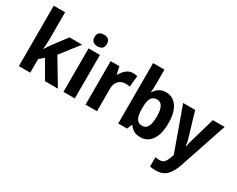

<svg xmlns="http://www.w3.org/2000/svg" viewBox="-121 -1307 2583 2092"><g transform="rotate(30 1170.5 -260.5)"><path d="M210 -425Q210 -396 208 -361Q206 -326 203 -297H207Q217 -314 232.5 -337.5Q248 -361 260 -377L388 -547H547L368 -317L558 0H396L268 -221L210 -171V0H67V-760H210Z M700 -761Q734 -761 756 -744Q778 -727 778 -687Q778 -648 756 -631Q734 -614 700 -614Q666 -614 644 -631Q622 -648 622 -687Q622 -728 643.5 -744.5Q665 -761 700 -761ZM771 -547V0H628V-547Z M1184 -557Q1212 -557 1239 -550L1225 -410Q1214 -413 1200.5 -414.5Q1187 -416 1168 -416Q1138 -416 1110.5 -401.5Q1083 -387 1066 -356.5Q1049 -326 1050 -278V0H906V-547H1016L1036 -455H1043Q1064 -496 1100.5 -526.5Q1137 -557 1184 -557Z M1460 -578Q1460 -553 1458.5 -526.5Q1457 -500 1455 -476H1460Q1482 -512 1516.5 -534Q1551 -556 1602 -556Q1687 -556 1738.5 -483.5Q1790 -411 1790 -274Q1790 -137 1738 -63.5Q1686 10 1599 10Q1547 10 1515.5 -9Q1484 -28 1460 -59H1452L1429 0H1317V-760H1460ZM1555 -439Q1503 -439 1481.5 -401Q1460 -363 1460 -288V-267Q1460 -186 1481.5 -147Q1503 -108 1557 -108Q1644 -108 1644 -276Q1644 -439 1555 -439Z M1818 -547H1969L2057 -252Q2064 -228 2070 -202.5Q2076 -177 2079 -154H2083Q2086 -175 2092 -200Q2098 -225 2106 -251L2192 -547H2340L2139 51Q2106 146 2057.5 193Q2009 240 1923 240Q1901 240 1884 237.5Q1867 235 1852 232V115Q1863 117 1876.5 119Q1890 121 1904 121Q1945 121 1965.5 97Q1986 73 2002 27L2013 -5Z"/></g></svg>

Font: Noto Sans Lao SemiCondensed
Style: Bold
Weight: 700
Width: 4
Designer: Monotype Design Team
Foundry: Monotype Imaging Inc.
Version: Version 2.003; ttfautohint (v1.8.4.7-5d5b)